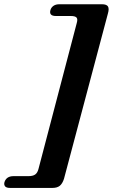

<svg xmlns="http://www.w3.org/2000/svg" viewBox="-107 -773 539 918"><path d="M76.8 35.6 260.1 -663.3Q265.5 -681.5 259 -689Q252.4 -696.5 231.3 -696.5H160.5Q126 -696.5 134.2 -725.1Q137.7 -737.3 148.6 -745Q159.5 -752.7 177.4 -752.7H379.7Q402.8 -752.7 409.2 -742.1Q415.6 -731.4 409.1 -708.9L199 81.7Q191.7 104.6 179.1 115.1Q166.5 125.5 143.5 125.5H-58.9Q-76.8 125.5 -82.9 117.6Q-89 109.7 -85.5 97.4Q-76.1 69.2 -42.3 69.2H28.9Q49.6 69.2 60.7 61.7Q71.8 54.2 76.8 35.6Z"/></svg>

Font: Fraunces Wonky
Style: Italic
Weight: 900
Italic angle: -16°
Version: Version 1.000;[b76b70a41]